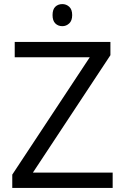

<svg xmlns="http://www.w3.org/2000/svg" viewBox="-20 -919 611 939"><path d="M531 0H40V-65L419 -639H52V-714H520V-649L141 -75H531ZM237 -845Q237 -873 250.5 -886Q264 -899 285 -899Q304 -899 318.5 -886Q333 -873 333 -845Q333 -818 318.5 -804.5Q304 -791 285 -791Q264 -791 250.5 -804.5Q237 -818 237 -845Z"/></svg>

Font: Stephens Clock
Style: Regular
Weight: 400
Designer: Peter Wiegel (catfonts.de) with slight modifications by DT1.org
Version: Version 0.9.1